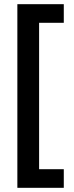

<svg xmlns="http://www.w3.org/2000/svg" viewBox="-20 -738 352 918"><path d="M285 160V71H167V-629H285V-718H63V160Z"/></svg>

Font: Noto Sans Gujarati ExtraCondensed SemiBold
Style: Regular
Weight: 600
Width: 2
Designer: Jelle Bosma - Monotype Design Team, Universal Thirst
Foundry: Monotype Imaging Inc.
Version: Version 2.106